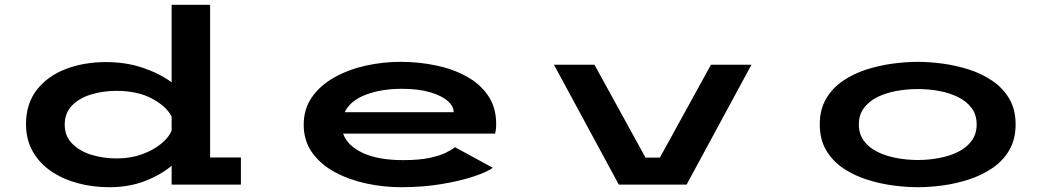

<svg xmlns="http://www.w3.org/2000/svg" viewBox="-20 -770 4396 801"><path d="M436 11Q365.5 11 302.8 -6.2Q240 -23.5 191.8 -56.8Q143.5 -90 116 -139.2Q88.5 -188.5 88.5 -252Q88.5 -337 133.2 -394.8Q178 -452.5 253.8 -481.8Q329.5 -511 422.5 -511Q506 -511 576.5 -487Q647 -463 696 -426.5V-750H856.5V-113H985V0H696V-78.5Q651 -40.5 584.8 -14.8Q518.5 11 436 11ZM250 -250.5Q250 -202 281 -170.8Q312 -139.5 361.5 -124.2Q411 -109 467.5 -109Q525 -109 572.8 -126.5Q620.5 -144 652.8 -170.8Q685 -197.5 696 -225V-283.5Q675.5 -325.5 615 -358.2Q554.5 -391 465 -391Q409.5 -391 360.2 -376Q311 -361 280.5 -329.8Q250 -298.5 250 -250.5Z M1654 11Q1580.5 11 1508.2 -4.5Q1436 -20 1377 -51.8Q1318 -83.5 1282.5 -133Q1247 -182.5 1247 -250Q1247 -316 1281.8 -365.2Q1316.5 -414.5 1375 -447.2Q1433.5 -480 1505.2 -496Q1577 -512 1651 -512Q1726.5 -512 1798 -497.2Q1869.5 -482.5 1926.2 -451.2Q1983 -420 2016.5 -370.8Q2050 -321.5 2050 -252.5Q2050 -237.5 2048.5 -227.8Q2047 -218 2045.5 -212.5H1411.5Q1428.5 -162.5 1493 -132.2Q1557.5 -102 1661.5 -102Q1727.5 -102 1770.5 -111Q1813.5 -120 1839.2 -132.5Q1865 -145 1878 -156L2036 -70Q2014.5 -53.5 1958.2 -34.5Q1902 -15.5 1823 -2.2Q1744 11 1654 11ZM1656.5 -399.5Q1572 -399.5 1507 -375.2Q1442 -351 1418 -302H1872.5V-304Q1872.5 -327 1847.5 -349Q1822.5 -371 1774.2 -385.2Q1726 -399.5 1656.5 -399.5Z M2561.5 0 2291 -500H2460L2673 -112.5H2733L2946 -500H3115L2844.5 0Z M3809 11Q3760 11 3704.2 3.5Q3648.5 -4 3594.5 -21.5Q3540.5 -39 3496.5 -69Q3452.5 -99 3426.2 -144Q3400 -189 3400 -251Q3400 -313 3426.2 -357.8Q3452.5 -402.5 3496.5 -432.5Q3540.5 -462.5 3594.2 -479.8Q3648 -497 3703.8 -504.5Q3759.5 -512 3809 -512Q3858 -512 3913.5 -504.5Q3969 -497 4022.8 -479.8Q4076.5 -462.5 4120.5 -432.5Q4164.5 -402.5 4190.8 -357.8Q4217 -313 4217 -251Q4217 -189 4190.8 -144Q4164.5 -99 4120.5 -69Q4076.5 -39 4022.8 -21.5Q3969 -4 3913.5 3.5Q3858 11 3809 11ZM3809 -102.5Q3854.5 -102.5 3898.2 -110.8Q3942 -119 3977.2 -136.5Q4012.5 -154 4033.5 -182.5Q4054.5 -211 4054.5 -251Q4054.5 -291 4033.5 -319.2Q4012.5 -347.5 3977 -365Q3941.5 -382.5 3898 -390.5Q3854.5 -398.5 3809 -398.5Q3763.5 -398.5 3719.8 -390.5Q3676 -382.5 3640.5 -365Q3605 -347.5 3584 -319.2Q3563 -291 3563 -251Q3563 -211 3584 -182.5Q3605 -154 3640.5 -136.5Q3676 -119 3719.8 -110.8Q3763.5 -102.5 3809 -102.5Z"/></svg>

Font: Trispace Expanded SemiBold
Style: Regular
Weight: 600
Width: 7
Designer: Tyler Finck
Foundry: Etcetera Type Company
Version: Version 1.210; ttfautohint (v1.8.3)